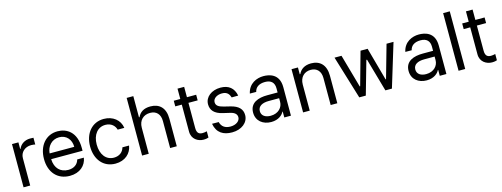

<svg xmlns="http://www.w3.org/2000/svg" viewBox="-17 -1527 6122 2340"><g transform="rotate(-15 3044.5 -357.0)"><path d="M76.7 0H160.5V-345.2C160.5 -419 218.8 -473 298.3 -473C320.7 -473 343.8 -468.8 349.4 -467.3V-552.6C339.8 -553.3 317.8 -554 305.4 -554C240.1 -554 183.2 -517 163.4 -463.1H157.7V-545.5H76.7Z M660.5 11.4C786.2 11.4 865.8 -62.5 880 -159.1H796.2C780.5 -99.4 730.8 -63.9 660.5 -63.9C562.1 -63.9 494.3 -127.5 490.4 -244.3H886.4V-279.8C886.4 -483 765.6 -552.6 652 -552.6C504.3 -552.6 406.2 -436.1 406.2 -268.5C406.2 -100.9 502.8 11.4 660.5 11.4ZM490.4 -316.8C496.1 -401.6 556.1 -477.3 652 -477.3C742.9 -477.3 801.1 -409.1 801.1 -316.8Z M1235.8 11.4C1356.5 11.4 1436.1 -62.5 1450.3 -159.1H1366.5C1350.9 -99.4 1301.1 -63.9 1235.8 -63.9C1136.4 -63.9 1072.4 -146.3 1072.4 -272.7C1072.4 -396.3 1137.8 -477.3 1235.8 -477.3C1309.7 -477.3 1353.7 -431.8 1366.5 -382.1H1450.3C1436.1 -484.4 1349.4 -552.6 1234.4 -552.6C1086.6 -552.6 988.6 -436.1 988.6 -269.9C988.6 -106.5 1082.4 11.4 1235.8 11.4Z M1656.2 -328.1C1656.2 -423.3 1717 -477.3 1799.7 -477.3C1878.6 -477.3 1926.1 -427.6 1926.1 -340.9V0H2009.9V-346.6C2009.9 -486.9 1935.4 -552.6 1823.9 -552.6C1737.9 -552.6 1688.9 -516.7 1663.4 -460.2H1656.2V-727.3H1572.4V0H1656.2Z M2400.6 -545.5H2284.1V-676.1H2200.3V-545.5H2117.9V-474.4H2200.3V-133.5C2200.3 -38.4 2277 7.1 2348 7.1C2379.3 7.1 2399.1 1.4 2410.5 -2.8V-81.7C2392.8 -77.4 2375 -73.9 2356.5 -73.9C2319.6 -73.9 2284.1 -85.2 2284.1 -156.2V-474.4H2400.6Z M2810.4 -402 2892.8 -402.7C2874.3 -500.7 2811.1 -552.6 2707.4 -552.6C2595.2 -552.6 2509.9 -487.2 2509.9 -394.9C2509.9 -319.6 2554.7 -269.2 2654.8 -245.7L2745.7 -224.4C2800.8 -211.6 2826.7 -185.4 2826.7 -147.7C2826.7 -100.9 2777 -62.5 2706 -62.5C2638.5 -62.5 2595.5 -92 2579.5 -152.7L2495.7 -153.4C2517 -34.4 2596.9 11.4 2707.4 11.4C2827.1 11.4 2913.4 -57.9 2913.4 -152C2913.4 -228 2865.8 -275.9 2768.5 -299.7L2687.5 -319.6C2622.9 -335.6 2593.8 -357.2 2593.8 -399.1C2593.8 -446 2643.5 -480.1 2707.4 -480.1C2776.3 -480.1 2797.2 -441.4 2810.4 -402Z M3200.3 12.8C3295.5 12.8 3345.2 -38.4 3362.2 -73.9H3366.5V0H3450.3V-359.4C3450.3 -532.7 3318.2 -552.6 3248.6 -552.6C3166.2 -552.6 3061.8 -511.4 3036.2 -389.9L3116.5 -389.2C3127.8 -443.2 3171.5 -478.7 3251.4 -478.7C3328.5 -478.7 3366.5 -437.9 3366.5 -367.9V-315.3H3236.5C3123.6 -315.3 3014.2 -279.8 3014.2 -154.8C3014.2 -48.3 3096.6 12.8 3200.3 12.8ZM3098 -150.6C3098 -214.5 3155.5 -242.9 3235.8 -242.9H3366.5V-197.4C3366.5 -129.3 3312.5 -62.5 3213.1 -62.5C3146.3 -62.5 3098 -92.3 3098 -150.6Z M3687.5 -328.1C3687.5 -423.3 3746.4 -477.3 3826.7 -477.3C3904.5 -477.3 3951.7 -426.5 3951.7 -340.9V0H4035.5V-346.6C4035.5 -485.8 3961.3 -552.6 3850.9 -552.6C3768.5 -552.6 3717.3 -515.6 3691.8 -460.2H3684.7V-545.5H3603.7V0H3687.5Z M4312.5 0H4394.9L4514.2 -419H4522.7L4642 0H4724.4L4890.6 -545.5H4802.6L4684.7 -129.3H4679L4563.9 -545.5H4474.4L4358 -127.8H4352.3L4234.4 -545.5H4146.3Z M5161.9 12.8C5257.1 12.8 5306.8 -38.4 5323.9 -73.9H5328.1V0H5411.9V-359.4C5411.9 -532.7 5279.8 -552.6 5210.2 -552.6C5127.8 -552.6 5023.4 -511.4 4997.9 -389.9L5078.1 -389.2C5089.5 -443.2 5133.2 -478.7 5213.1 -478.7C5290.1 -478.7 5328.1 -437.9 5328.1 -367.9V-315.3H5198.2C5085.2 -315.3 4975.9 -279.8 4975.9 -154.8C4975.9 -48.3 5058.2 12.8 5161.9 12.8ZM5059.7 -150.6C5059.7 -214.5 5117.2 -242.9 5197.4 -242.9H5328.1V-197.4C5328.1 -129.3 5274.1 -62.5 5174.7 -62.5C5108 -62.5 5059.7 -92.3 5059.7 -150.6Z M5649.1 -727.3H5565.3V0H5649.1Z M6039.8 -545.5H5923.3V-676.1H5839.5V-545.5H5757.1V-474.4H5839.5V-133.5C5839.5 -38.4 5916.2 7.1 5987.2 7.1C6018.5 7.1 6038.4 1.4 6049.7 -2.8V-81.7C6032 -77.4 6014.2 -73.9 5995.7 -73.9C5958.8 -73.9 5923.3 -85.2 5923.3 -156.2V-474.4H6039.8Z"/></g></svg>

Font: Magic Ui Pro
Style: Regular
Weight: 400
Designer: Stefan Endress, Andreas Faust
Version: Version 1.000;FEAKit 1.0